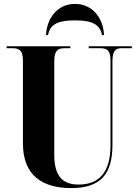

<svg xmlns="http://www.w3.org/2000/svg" viewBox="-20 -950 708 980"><path d="M215 -771H225C235 -820 265 -846 363 -846C460 -846 490 -820 501 -771H511C508 -851 457 -930 363 -930C269 -930 218 -851 215 -771ZM343 10C494 10 554 -61 554 -212V-639C554 -697 576 -704 602 -704H653V-714H433V-704H490C522 -704 544 -697 544 -643V-208C544 -74 489 -8 381 -8C303 -8 257 -47 257 -159V-639C257 -697 280 -704 312 -704H339V-714H14V-704H42C73 -704 97 -697 97 -643V-218C97 -54 197 10 343 10Z"/></svg>

Font: Noto Serif Display Condensed ExtraBold
Style: Regular
Weight: 800
Width: 3
Designer: Monotype Design Team
Foundry: Monotype Imaging Inc.
Version: Version 2.009